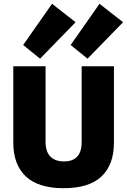

<svg xmlns="http://www.w3.org/2000/svg" viewBox="-20 -985 670 1011"><path d="M315 6Q182 6 116 -56Q50 -118 50 -234V-636H220V-237Q220 -186 245.5 -160.5Q271 -135 317 -135Q410 -135 410 -237V-636H580V-234Q580 -118 514.5 -56Q449 6 315 6ZM441 -676 352 -748 504 -965 628 -868ZM191 -676 102 -748 254 -965 378 -868Z"/></svg>

Font: Braah One
Style: Regular
Weight: 400
Designer: Ashish Kumar
Foundry: Ashish Kumar
Version: Version 1.001; ttfautohint (v1.8.4.7-5d5b);gftools[0.9.29]